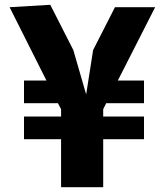

<svg xmlns="http://www.w3.org/2000/svg" viewBox="-20 -780 690 800"><path d="M80 -294.5H234.5V-325L221.5 -350H80V-444.5H173.5L20 -750L189.5 -760L285.5 -571.5L339 -386.5L368 -571.5L459 -750H626.5L471 -444.5H580V-350H422.5L410 -325V-294.5H580V-200H410V0H234.5V-200H80Z"/></svg>

Font: B612 Mono
Style: Bold
Weight: 700
Version: Version 1.005